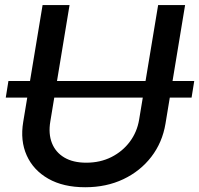

<svg xmlns="http://www.w3.org/2000/svg" viewBox="-20 -748 808 779"><path d="M768.1 -419.4 757.3 -352.1H3.4L14.2 -419.4ZM325.7 11.7Q236.8 11.7 176 -22.9Q115.2 -57.6 88.4 -117.4Q61.5 -177.2 74.2 -253.4L152.8 -727.5H262.2L184.1 -254.9Q175.8 -205.1 190.7 -167.5Q205.6 -129.9 241 -108.9Q276.4 -87.9 330.1 -87.9Q386.7 -87.9 432.1 -110.8Q477.5 -133.8 506.8 -173.1Q536.1 -212.4 544.4 -262.2L621.6 -727.5H731L651.4 -246.1Q638.7 -169.9 594 -111.8Q549.3 -53.7 480.5 -21Q411.6 11.7 325.7 11.7Z"/></svg>

Font: Inter 24pt Medium
Style: Italic
Weight: 500
Italic angle: -9.3988°
Designer: Rasmus Andersson
Foundry: rsms
Version: Version 4.001;git-66647c0bb